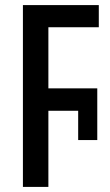

<svg xmlns="http://www.w3.org/2000/svg" viewBox="-20 -734 433 754"><path d="M70 0V-714H368V-627H170V-387H362V-184H287V-299H170V0Z"/></svg>

Font: Noto Sans ExtraCondensed Medium
Style: Regular
Weight: 500
Width: 2
Designer: Monotype Design Team
Foundry: Monotype Imaging Inc.
Version: Version 2.013; ttfautohint (v1.8.4.7-5d5b)